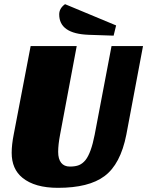

<svg xmlns="http://www.w3.org/2000/svg" viewBox="-20 -881 709 921"><path d="M36 -148Q36 -187 46 -237L127 -660H348L268 -234Q259 -187 259 -152.5Q259 -118 273.5 -100Q288 -82 315 -82Q342 -82 359 -89Q376 -96 390 -113Q417 -147 434 -234L515 -660H666L586 -235Q558 -93 481 -36Q406 20 258 20Q147 20 88 -28Q36 -70 36 -148ZM264 -812Q264 -841 292 -861L537 -759L525 -710L406 -714Q264 -719 264 -812Z"/></svg>

Font: Sansita One
Style: Regular
Weight: 400
Designer: Pablo Cosgaya
Foundry: Omnibus-Type
Version: Version 1.001